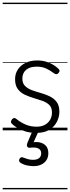

<svg xmlns="http://www.w3.org/2000/svg" viewBox="-20 -968 521 1426"><path d="M249 19Q203 19 167 7.5Q131 -4 105 -20.5Q79 -37 67 -50Q60 -58 61.5 -65.5Q63 -73 70 -83Q78 -91 85.5 -91.5Q93 -92 101 -85Q133 -59 170 -43Q207 -27 252 -27Q287 -27 312.5 -40.5Q338 -54 352 -78Q366 -102 366 -133Q366 -169 346 -188.5Q326 -208 295 -219Q264 -230 229.5 -240Q195 -250 163.5 -265Q132 -280 112 -307Q92 -334 92 -380Q92 -420 112 -451Q132 -482 169 -500.5Q206 -519 256 -519Q293 -519 324 -509.5Q355 -500 378.5 -485Q402 -470 417 -454Q424 -446 422 -439Q420 -432 413 -424Q407 -417 398.5 -417Q390 -417 382 -423Q350 -447 321 -460Q292 -473 253 -473Q201 -473 173.5 -449Q146 -425 146 -385Q146 -350 165.5 -330Q185 -310 216.5 -298.5Q248 -287 283.5 -277Q319 -267 350 -252Q381 -237 401 -210.5Q421 -184 421 -138Q421 -100 402.5 -63.5Q384 -27 346.5 -4Q309 19 249 19ZM227 266Q210 266 183 261Q156 256 132 241Q123 235 122 227.5Q121 220 125 211Q130 203 136.5 200.5Q143 198 152 202Q167 208 185.5 213.5Q204 219 224 219Q255 219 270.5 206.5Q286 194 286 170Q286 147 266.5 135.5Q247 124 205 129Q197 130 192 128.5Q187 127 183 122Q179 115 179.5 109Q180 103 183 94L225 -4H271L221 108L204 94Q241 83 272 89Q303 95 321 115Q339 135 339 170Q339 199 325.5 220.5Q312 242 287 254Q262 266 227 266ZM0 428H481V438H0ZM0 -20H481V0H0ZM0 -505H481V-500H0ZM0 -948H481V-938H0Z"/></svg>

Font: Playwrite US Modern Guides
Style: Regular
Weight: 400
Designer: Veronika Burian, José Scaglione
Foundry: TypeTogether
Version: Version 1.003